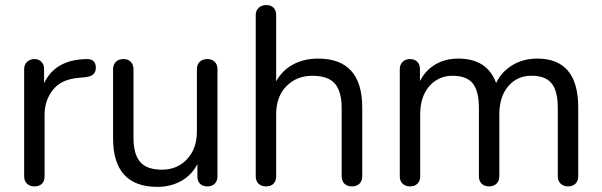

<svg xmlns="http://www.w3.org/2000/svg" viewBox="-20 -730 2373 757"><path d="M357.9 -462.9Q357.9 -430.2 317.9 -425.8L288.1 -422.9Q221.2 -417 188.5 -375.5Q155.8 -334 155.8 -277.8V-35.2Q155.8 -15.1 144.8 -5.1Q133.8 4.9 116 4.9Q98.1 4.9 86.7 -5.6Q75.2 -16.1 75.2 -35.2V-457Q75.2 -476.1 87.2 -486.6Q99.1 -497.1 115.7 -497.1Q132.3 -497.1 143.1 -486.6Q153.8 -476.1 153.8 -458V-401.9Q194.8 -487.8 301.8 -496.1L315.9 -497.1Q357.9 -500 357.9 -462.9Z M600.6 6.8Q425.8 6.8 425.8 -185.1V-457Q425.8 -475.1 436.8 -486.1Q447.8 -497.1 466.6 -497.1Q485.4 -497.1 495.8 -486.1Q506.3 -475.1 506.3 -457V-187Q506.3 -122.1 532.5 -91.6Q558.6 -61 618.7 -61Q678.7 -61 717.5 -102.5Q756.3 -144 756.3 -211.9V-457Q756.3 -475.1 767.3 -486.1Q778.3 -497.1 797.4 -497.1Q816.4 -497.1 826.9 -486.1Q837.4 -475.1 837.4 -457V-34.2Q837.4 -17.1 826.9 -6.1Q816.4 4.9 797.9 4.9Q779.3 4.9 768.8 -5.6Q758.3 -16.1 758.3 -33.2V-83Q735.4 -39.1 693.8 -16.1Q652.3 6.8 600.6 6.8Z M1233.9 -499Q1408.2 -499 1408.2 -306.2V-35.2Q1408.2 -16.1 1397.2 -5.6Q1386.2 4.9 1367.7 4.9Q1349.1 4.9 1338.1 -5.6Q1327.1 -16.1 1327.1 -35.2V-304.2Q1327.1 -369.1 1300.5 -400.1Q1273.9 -431.2 1211.7 -431.2Q1149.4 -431.2 1109.1 -390.1Q1068.8 -349.1 1068.8 -278.8V-35.2Q1068.8 -16.1 1058.3 -5.6Q1047.9 4.9 1029.1 4.9Q1010.3 4.9 999.3 -5.6Q988.3 -16.1 988.3 -35.2V-670.9Q988.3 -688 999.8 -699Q1011.2 -710 1029.8 -710Q1048.3 -710 1058.6 -699.5Q1068.8 -689 1068.8 -670.9V-409.2Q1092.8 -453.1 1136 -476.1Q1179.2 -499 1233.9 -499Z M2259.8 -306.2V-35.2Q2259.8 -16.1 2248.8 -5.6Q2237.8 4.9 2220 4.9Q2202.1 4.9 2190.7 -5.6Q2179.2 -16.1 2179.2 -35.2V-304.2Q2179.2 -371.1 2154.8 -401.4Q2130.4 -431.6 2074.7 -431.4Q2019 -431.2 1983.9 -390.1Q1948.7 -349.1 1948.7 -278.8V-35.2Q1948.7 -16.1 1937.3 -5.6Q1925.8 4.9 1908 4.9Q1890.1 4.9 1879.2 -5.6Q1868.2 -16.1 1868.2 -35.2V-304.2Q1868.2 -371.1 1844 -401.1Q1819.8 -431.2 1764.2 -431.2Q1708.5 -431.2 1672.6 -390.1Q1636.7 -349.1 1636.7 -278.8V-35.2Q1636.7 -16.1 1625.7 -5.6Q1614.7 4.9 1596.9 4.9Q1579.1 4.9 1567.6 -5.6Q1556.2 -16.1 1556.2 -35.2V-457Q1556.2 -475.1 1567.6 -486.1Q1579.1 -497.1 1596.7 -497.1Q1614.3 -497.1 1625 -486.6Q1635.7 -476.1 1635.7 -458V-410.2Q1657.7 -453.1 1696.8 -476.1Q1735.8 -499 1787.1 -499Q1900.9 -499 1936 -402.8Q1957 -446.8 2000 -472.9Q2043 -499 2098.1 -499Q2259.8 -499 2259.8 -306.2Z"/></svg>

Font: Nunito-Regular
Style: Regular
Weight: 400
Designer: Vernon Adams
Foundry: newtypography
Version: Version 3.000